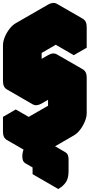

<svg xmlns="http://www.w3.org/2000/svg" viewBox="-63 -996 646 1291"><path d="M217 -300Q182 -280 156 -295Q130 -310 130 -350V-590Q130 -617 142 -646.5Q154 -676 174 -701.5Q194 -727 217 -740L433 -865Q467 -885 493.5 -870Q520 -855 520 -815V-675L433 -625V-765L217 -640V-400L433 -525Q467 -545 493.5 -530Q520 -515 520 -475V-235Q520 -209 507.5 -179Q495 -149 475.5 -123.5Q456 -98 433 -85L217 40Q182 60 156 45Q130 30 130 -10V-110L217 -160V-60L433 -185V-425ZM329 195Q299 212 279.5 201Q260 190 260 155Q260 120 279.5 86Q299 52 329 35Q359 18 378.5 29Q398 40 398 75V155Q398 202 380.5 228.5Q363 255 329 275ZM433 -425V-185L260 -285V-525ZM433 -765V-625L260 -725V-865ZM329 195V275L156 175V95ZM494 -530Q467 -545 433 -525L217 -400L43 -500L260 -625Q294 -645 320 -630ZM379 29Q359 18 329 35Q299 52 279.5 86Q260 120 260 155Q260 190 279 201L106 101Q87 90 87 55Q87 20 106.5 -14Q126 -48 156 -65Q186 -82 206 -71ZM433 -185 217 -60 43 -160 260 -285ZM217 -160 130 -110 -43 -210 43 -260ZM130 -110V-10Q130 30 156 45L-17 -55Q-43 -70 -43 -110V-210ZM494 -870Q467 -885 433 -865L217 -740Q194 -727 174 -701.5Q154 -676 142 -646.5Q130 -617 130 -590V-350Q130 -310 156 -295L-17 -395Q-43 -410 -43 -450V-690Q-43 -717 -31 -746.5Q-19 -776 0.7 -801.5Q20.4 -827 43 -840L260 -965Q294.4 -985 320 -970Z"/></svg>

Font: Nabla Normal
Style: Regular
Weight: 400
Designer: Arthur Reinders Folmer
Version: Version 1.000